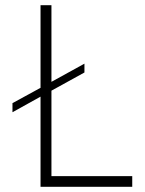

<svg xmlns="http://www.w3.org/2000/svg" viewBox="-20 -719 557 739"><path d="M178 -41V-370L305 -440V-474L178 -404V-699H136V-381L28 -322V-287L136 -347V0H489V-41Z"/></svg>

Font: Montserrat arm ExtraLight
Style: Regular
Weight: 275
Designer: Julieta Ulanovsky
Foundry: Julieta Ulanovsky
Version: Version 6.000;PS 006.000;hotconv 1.0.88;makeotf.lib2.5.64775